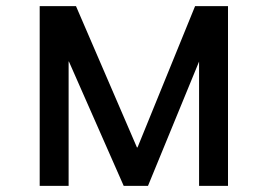

<svg xmlns="http://www.w3.org/2000/svg" viewBox="-20 -604 872 624"><path d="M109 0H203V-404H204L382 0H461L627 -404V0H721V-584H614L427 -125H425L227 -584H109Z"/></svg>

Font: Saira UNSAM Medium SC
Style: Regular
Weight: 500
Designer: Hector Gatti with collaboration of the Omnibus-Type team
Foundry: Omnibus-Type
Version: Version 1.072;PS 001.072;hotconv 1.0.88;makeotf.lib2.5.64775